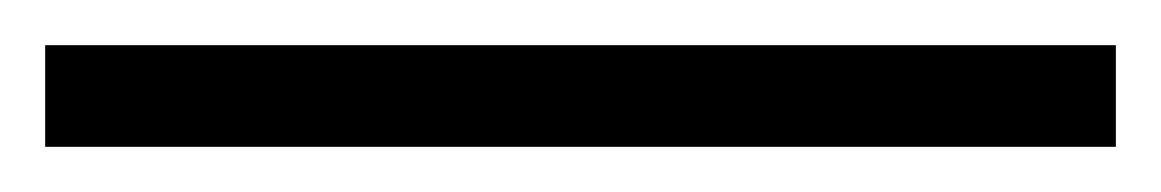

<svg xmlns="http://www.w3.org/2000/svg" viewBox="-23 -825 514 85"><path d="M471 -760H-3V-805H471Z"/></svg>

Font: Noto Sans Khmer UI SemiCondensed Light
Style: Regular
Weight: 300
Width: 4
Designer: Danh Hong and the Monotype Design Team
Foundry: Monotype Imaging Inc.
Version: Version 2.002; ttfautohint (v1.8.4.7-5d5b)